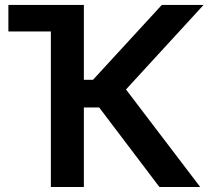

<svg xmlns="http://www.w3.org/2000/svg" viewBox="-20 -747 855 767"><path d="M616.8 0 376.1 -317.8H315V0H183.2V-621.4H13.5V-727.3H315V-428.3H351.6L626.4 -727.3H793.3L483.3 -389.6L779.8 0Z"/></svg>

Font: Inter UI Semi Bold
Style: Regular
Weight: 600
Designer: Rasmus Andersson
Foundry: rsms
Version: 3.2;8d6f07862